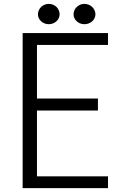

<svg xmlns="http://www.w3.org/2000/svg" viewBox="-20 -942 625 992"><path d="M473 -868C473 -897 448 -922 416 -922C385 -922 360 -897 360 -868C360 -841 384 -817 416 -817C449 -817 473 -841 473 -868ZM288 -868C288 -897 264 -922 232 -922C201 -922 176 -897 176 -868C176 -841 200 -817 232 -817C264 -817 288 -841 288 -868ZM538 30V-31H171V-371H486V-433H171V-710H538V-771H97V30Z"/></svg>

Font: LINE Seed JP_OTF Regular
Style: Regular
Weight: 400
Designer: LY Corporation & Fontrix & Fontworks
Version: Version 1.002